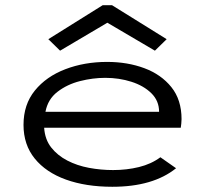

<svg xmlns="http://www.w3.org/2000/svg" viewBox="-20 -705 790 735"><path d="M410 10Q309 10 232.5 -17.5Q156 -45 113 -98Q70 -151 70 -227Q70 -305 113.5 -358.5Q157 -412 230 -440Q303 -468 390 -468Q468 -468 532.5 -444Q597 -420 636 -371.5Q675 -323 675 -249Q675 -240 674 -232Q673 -224 672 -216H149Q152 -171 176 -140.5Q200 -110 237.5 -90.5Q275 -71 320.5 -62.5Q366 -54 413 -54Q465 -54 512 -65.5Q559 -77 594 -103L654 -61Q566 10 410 10ZM154 -277H589Q589 -319 559.5 -348Q530 -377 483 -392Q436 -407 383 -407Q335 -407 286 -394.5Q237 -382 200 -353.5Q163 -325 154 -277ZM210 -511 165 -555 373 -685H409L618 -555L573 -511L391 -618Z"/></svg>

Font: Inconsolata ExtraExpanded
Style: Regular
Weight: 400
Width: 8
Monospace: yes
Designer: Raph Levien, Cyreal, Brenton Simpson
Foundry: Raph Levien, Cyreal, Google
Version: Version 3.000; ttfautohint (v1.8.2.53-6de2)